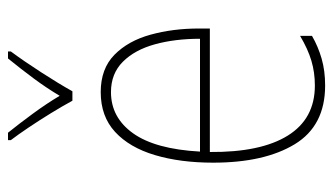

<svg xmlns="http://www.w3.org/2000/svg" viewBox="-192 -610 813 468"><g transform="rotate(-90 214.0 -376.5)"><path d="M223 -537Q280 -537 314 -503.5Q348 -470 363 -415.5Q378 -361 378 -298V-271H77Q76 -147 117 -81Q158 -15 239 -15Q271 -15 299.5 -23.5Q328 -32 360 -51V-22Q334 -7 304.5 1.5Q275 10 239 10Q141 10 96 -64Q51 -138 51 -263Q51 -343 69.5 -405Q88 -467 126 -502Q164 -537 223 -537ZM223 -512Q161 -512 122.5 -458Q84 -404 78 -295H353Q353 -356 339.5 -405Q326 -454 297 -483Q268 -512 223 -512ZM202 -606Q189 -630 171.5 -658.5Q154 -687 136.5 -713Q119 -739 106 -756V-763H124Q145 -737 170 -703Q195 -669 214 -637Q233 -669 256 -700Q279 -731 305 -763H322V-756Q299 -725 271.5 -682.5Q244 -640 225 -606Z"/></g></svg>

Font: Noto Sans Gurmukhi UI Condensed Thin
Style: Regular
Weight: 100
Width: 3
Designer: Jelle Bosma - Monotype Design Team
Foundry: Monotype Imaging Inc.
Version: Version 2.004; ttfautohint (v1.8.4.7-5d5b)